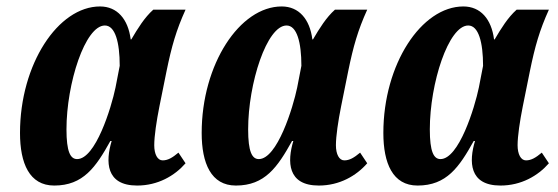

<svg xmlns="http://www.w3.org/2000/svg" viewBox="-20 -566 1729 595"><path d="M148 9C238 9 277 -48 322 -129H326C307 -66 307 9 405 9C469 9 521 -21 555 -60L533 -93C514 -77 500 -69 484 -69C468 -69 458 -88 458 -116C458 -144 465 -191 474 -236L496 -345C512 -423 526 -472 555 -536H455C428 -512 407 -478 387 -444H385C377 -507 343 -546 290 -546C160 -546 42 -367 42 -154C42 -60 71 9 148 9ZM219 -73C198 -73 186 -96 186 -165C186 -308 244 -487 305 -487C337 -487 351 -435 351 -362L338 -295C325 -232 276 -73 219 -73Z M711 9C801 9 840 -48 885 -129H889C870 -66 870 9 968 9C1032 9 1084 -21 1118 -60L1096 -93C1077 -77 1063 -69 1047 -69C1031 -69 1021 -88 1021 -116C1021 -144 1028 -191 1037 -236L1059 -345C1075 -423 1089 -472 1118 -536H1018C991 -512 970 -478 950 -444H948C940 -507 906 -546 853 -546C723 -546 605 -367 605 -154C605 -60 634 9 711 9ZM782 -73C761 -73 749 -96 749 -165C749 -308 807 -487 868 -487C900 -487 914 -435 914 -362L901 -295C888 -232 839 -73 782 -73Z M1274 9C1364 9 1403 -48 1448 -129H1452C1433 -66 1433 9 1531 9C1595 9 1647 -21 1681 -60L1659 -93C1640 -77 1626 -69 1610 -69C1594 -69 1584 -88 1584 -116C1584 -144 1591 -191 1600 -236L1622 -345C1638 -423 1652 -472 1681 -536H1581C1554 -512 1533 -478 1513 -444H1511C1503 -507 1469 -546 1416 -546C1286 -546 1168 -367 1168 -154C1168 -60 1197 9 1274 9ZM1345 -73C1324 -73 1312 -96 1312 -165C1312 -308 1370 -487 1431 -487C1463 -487 1477 -435 1477 -362L1464 -295C1451 -232 1402 -73 1345 -73Z"/></svg>

Font: Noto Serif Condensed Extra
Style: Italic
Weight: 800
Width: 3
Italic angle: -12°
Designer: Monotype Design Team
Foundry: Monotype Imaging Inc.
Version: Version 1.901